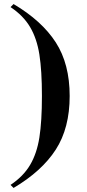

<svg xmlns="http://www.w3.org/2000/svg" viewBox="-20 -814 430 948"><path d="M47 114 32 99Q95 57 128.5 0.5Q162 -56 174.5 -135.5Q187 -215 187 -340Q187 -465 174.5 -544.5Q162 -624 128.5 -680.5Q95 -737 32 -779L47 -794Q187 -711 255.5 -604.5Q324 -498 324 -340Q324 -182 255.5 -75.5Q187 31 47 114Z"/></svg>

Font: Chonburi
Style: Regular
Weight: 400
Designer: Thanarat Vachiruckul and Stawix Ruecha
Foundry: Cadson Demak & Katatrad
Version: Version 1.000